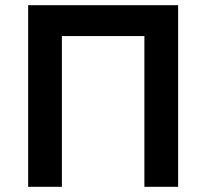

<svg xmlns="http://www.w3.org/2000/svg" viewBox="-20 -720 794 740"><path d="M88.5 0V-700H666.5V0H536.5V-581H218.5V0Z"/></svg>

Font: Geologica Thin Roman Medium
Style: Regular
Weight: 500
Version: Version 1.010;gftools[0.9.28]